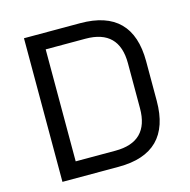

<svg xmlns="http://www.w3.org/2000/svg" viewBox="-102 -791 884 891"><g transform="rotate(-15 340.0 -345.0)"><path d="M90 0V-690H360Q610 -690 610 -440V-250Q610 0 360 0ZM174 -76H365Q526 -76 526 -237V-453Q526 -614 365 -614H174Z"/></g></svg>

Font: Oxanium
Style: Regular
Weight: 400
Designer: Severin Meyer
Version: Version 1.001